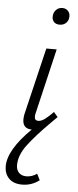

<svg xmlns="http://www.w3.org/2000/svg" viewBox="-78 -658 396 979"><g transform="rotate(5 120.0 -168.5)"><path d="M240 -587Q240 -566 227 -553Q214 -540 194 -540Q176 -540 165.5 -550Q155 -560 155 -577Q155 -598 168 -612Q181 -626 201 -626Q218 -626 229 -615Q240 -604 240 -587ZM189 -34Q120 35 80 88Q40 141 40 192Q40 217 54 231Q68 245 92 245Q121 245 146 227L162 259Q123 289 74 289Q30 289 6.5 265Q-17 241 -17 203Q-17 119 99 5Q52 5 52 -43Q52 -55 55 -70L137 -413H190L112 -82Q109 -72 109 -62Q109 -42 128 -42Q143 -42 161 -55Q179 -68 204 -94L222 -73L225 -70Q210 -54 189 -34Z"/></g></svg>

Font: Ysabeau Infant Semilight
Style: Italic
Weight: 300
Italic angle: -12°
Designer: Christian Thalmann (Catharsis Fonts)
Version: Version 0.003